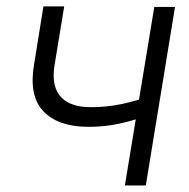

<svg xmlns="http://www.w3.org/2000/svg" viewBox="-20 -567 579 587"><path d="M515.1 -545.9 425.8 0H361.8L451.7 -545.9ZM447.3 -275.9 437.5 -215.3Q402.8 -203.6 372.3 -195.6Q341.8 -187.5 312 -183.3Q282.2 -179.2 249.5 -179.2Q157.7 -179.7 112.8 -226.6Q67.9 -273.4 84 -369.1L112.8 -547.4H176.3L147 -369.1Q139.6 -323.7 151.1 -295.2Q162.6 -266.6 189.9 -252.9Q217.3 -239.3 257.3 -239.3Q308.1 -239.3 353.8 -249.3Q399.4 -259.3 447.3 -275.9Z"/></svg>

Font: Inter Tight Light
Style: Italic
Weight: 300
Italic angle: -9.39999°
Designer: Rasmus Andersson
Foundry: rsms
Version: Version 3.004